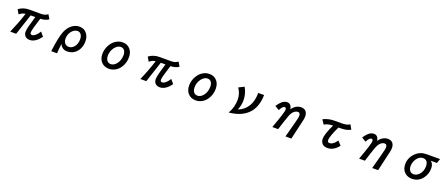

<svg xmlns="http://www.w3.org/2000/svg" viewBox="151 -2327 9699 4159"><g transform="rotate(20 5000.0 -247.0)"><path d="M158.2 -486.8Q264.2 -564.9 397 -564.9H675.3Q763.2 -564.9 823.2 -612.8L881.3 -515.1Q810.5 -463.9 690.4 -459Q598.1 -172.9 598.1 -112.3Q598.1 -67.4 642.1 -67.4Q676.8 -67.4 717.8 -101.1Q762.7 -137.7 802.2 -205.1L879.4 -114.3Q826.7 -36.6 763.7 5.9Q696.8 50.8 630.9 50.8Q567.9 50.8 529.8 17.1Q487.3 -20.5 487.3 -89.8Q487.3 -139.6 518.1 -252Q545.4 -350.6 577.1 -457H470.2Q398.9 -234.4 311 24.9H174.3Q283.7 -225.1 355 -450.2Q283.7 -445.8 216.3 -388.2Z M1153.8 119.1Q1196.8 -223.6 1252 -356.4Q1291 -450.7 1356 -510.7Q1442.4 -590.8 1552.7 -590.8Q1663.1 -590.8 1726.6 -504.4Q1777.8 -435.1 1777.8 -332Q1777.8 -217.8 1723.6 -130.9Q1671.9 -47.4 1585.4 -13.2Q1534.2 6.8 1477.5 6.8Q1360.4 6.8 1308.6 -103Q1290.5 27.3 1288.6 119.1ZM1542.5 -486.8Q1483.9 -486.8 1432.6 -439Q1389.6 -398.4 1367.2 -337.4Q1350.6 -292.5 1350.6 -246.1Q1350.6 -197.8 1369.6 -162.1Q1403.8 -98.1 1474.6 -98.1Q1545.4 -98.1 1596.7 -159.2Q1654.8 -228 1654.8 -331.5Q1654.8 -403.3 1625 -444.8Q1595.2 -486.8 1542.5 -486.8Z M2544.9 -590.8Q2662.1 -590.8 2728 -506.8Q2781.7 -438.5 2781.7 -330.1Q2781.7 -193.4 2707.5 -86.9Q2664.1 -24.4 2602.5 11.2Q2535.2 50.8 2457 50.8Q2338.4 50.8 2271 -30.8Q2214.8 -99.1 2214.8 -207Q2214.8 -319.3 2272 -418Q2335.9 -527.3 2439 -569.8Q2489.7 -590.8 2544.9 -590.8ZM2543 -482.9Q2489.3 -482.9 2440.4 -441.4Q2398.4 -406.2 2372.1 -351.6Q2338.9 -283.2 2338.9 -208Q2338.9 -155.8 2358.4 -118.7Q2390.6 -58.1 2458 -58.1Q2521 -58.1 2574.7 -114.3Q2611.8 -153.3 2633.3 -208.5Q2655.8 -267.1 2655.8 -330.6Q2655.8 -397 2629.9 -436.5Q2599.6 -482.9 2543 -482.9Z M3158.2 -486.8Q3264.2 -564.9 3397 -564.9H3675.3Q3763.2 -564.9 3823.2 -612.8L3881.3 -515.1Q3810.5 -463.9 3690.4 -459Q3598.1 -172.9 3598.1 -112.3Q3598.1 -67.4 3642.1 -67.4Q3676.8 -67.4 3717.8 -101.1Q3762.7 -137.7 3802.2 -205.1L3879.4 -114.3Q3826.7 -36.6 3763.7 5.9Q3696.8 50.8 3630.9 50.8Q3567.9 50.8 3529.8 17.1Q3487.3 -20.5 3487.3 -89.8Q3487.3 -139.6 3518.1 -252Q3545.4 -350.6 3577.1 -457H3470.2Q3398.9 -234.4 3311 24.9H3174.3Q3283.7 -225.1 3355 -450.2Q3283.7 -445.8 3216.3 -388.2Z M4544.9 -590.8Q4662.1 -590.8 4728 -506.8Q4781.7 -438.5 4781.7 -330.1Q4781.7 -193.4 4707.5 -86.9Q4664.1 -24.4 4602.5 11.2Q4535.2 50.8 4457 50.8Q4338.4 50.8 4271 -30.8Q4214.8 -99.1 4214.8 -207Q4214.8 -319.3 4272 -418Q4335.9 -527.3 4439 -569.8Q4489.7 -590.8 4544.9 -590.8ZM4543 -482.9Q4489.3 -482.9 4440.4 -441.4Q4398.4 -406.2 4372.1 -351.6Q4338.9 -283.2 4338.9 -208Q4338.9 -155.8 4358.4 -118.7Q4390.6 -58.1 4458 -58.1Q4521 -58.1 4574.7 -114.3Q4611.8 -153.3 4633.3 -208.5Q4655.8 -267.1 4655.8 -330.6Q4655.8 -397 4629.9 -436.5Q4599.6 -482.9 4543 -482.9Z M5812 -564.9Q5806.6 -261.2 5632.3 -106.4Q5483.4 26.9 5220.2 53.2Q5309.1 -103.5 5309.1 -270.5Q5309.1 -417 5228 -527.8L5354 -590.8Q5432.1 -455.1 5432.1 -303.2Q5432.1 -181.6 5382.3 -77.1Q5528.8 -129.9 5607.9 -265.6Q5676.3 -382.3 5677.2 -564.9Z M6216.3 24.9Q6357.9 -360.4 6357.9 -423.3Q6357.9 -473.1 6321.8 -473.1Q6277.3 -473.1 6220.2 -367.2L6122.1 -428.2Q6169.9 -499 6210.4 -535.6Q6271.5 -591.3 6336.4 -591.3Q6398.4 -591.3 6428.7 -540.5Q6444.8 -514.2 6449.2 -471.2Q6541.5 -591.3 6661.6 -591.3Q6733.4 -591.3 6772 -545.9Q6807.1 -504.4 6807.1 -431.6Q6807.1 -396 6798.3 -354Q6796.4 -346.7 6720.2 -15.6L6695.3 92.3L6689 119.1H6553.2L6560.5 91.3Q6654.3 -253.4 6672.9 -336.9Q6681.6 -375 6681.6 -401.4Q6681.6 -473.1 6628.4 -473.1Q6568.4 -473.1 6516.6 -414.6Q6486.3 -379.9 6462.4 -314.9Q6411.6 -173.8 6350.1 24.9Z M7176.8 -503.9Q7292 -564.9 7442.9 -564.9H7607.9Q7728.5 -564.9 7786.6 -608.9L7843.8 -505.9Q7784.7 -470.7 7695.8 -460Q7645.5 -454.1 7565.9 -454.1Q7448.7 -208 7448.7 -124.5Q7448.7 -71.3 7498 -71.3Q7579.6 -71.3 7660.6 -189L7744.6 -100.1Q7633.8 44.9 7488.8 44.9Q7384.8 44.9 7344.2 -35.2Q7328.1 -67.9 7328.1 -112.3Q7328.1 -213.4 7441.9 -454.1Q7322.8 -453.1 7243.7 -404.8Z M8216.3 24.9Q8357.9 -360.4 8357.9 -423.3Q8357.9 -473.1 8321.8 -473.1Q8277.3 -473.1 8220.2 -367.2L8122.1 -428.2Q8169.9 -499 8210.4 -535.6Q8271.5 -591.3 8336.4 -591.3Q8398.4 -591.3 8428.7 -540.5Q8444.8 -514.2 8449.2 -471.2Q8541.5 -591.3 8661.6 -591.3Q8733.4 -591.3 8772 -545.9Q8807.1 -504.4 8807.1 -431.6Q8807.1 -396 8798.3 -354Q8796.4 -346.7 8720.2 -15.6L8695.3 92.3L8689 119.1H8553.2L8560.5 91.3Q8654.3 -253.4 8672.9 -336.9Q8681.6 -375 8681.6 -401.4Q8681.6 -473.1 8628.4 -473.1Q8568.4 -473.1 8516.6 -414.6Q8486.3 -379.9 8462.4 -314.9Q8411.6 -173.8 8350.1 24.9Z M9868.7 -564.9 9833 -462.9H9691.9Q9757.8 -411.1 9757.8 -308.1Q9757.8 -177.7 9680.7 -77.1Q9587.4 44.9 9438.5 44.9Q9337.9 44.9 9270.5 -17.1Q9195.8 -85.9 9195.8 -203.6Q9195.8 -354 9309.1 -465.3Q9410.6 -564.9 9557.6 -564.9ZM9517.6 -460Q9459.5 -460 9408.7 -415Q9367.7 -378.4 9343.8 -322.8Q9318.8 -265.1 9318.8 -203.6Q9318.8 -150.9 9340.8 -114.7Q9373 -60.1 9438.5 -60.1Q9507.8 -60.1 9562.5 -118.2Q9635.7 -195.3 9635.7 -313.5Q9635.7 -389.6 9600.6 -427.2Q9569.8 -460 9517.6 -460Z"/></g></svg>

Font: BIZ UDGothic
Style: Bold
Weight: 700
Monospace: yes
Designer: TypeBank Co., Ltd.
Foundry: Morisawa Inc.
Version: Version 1.05